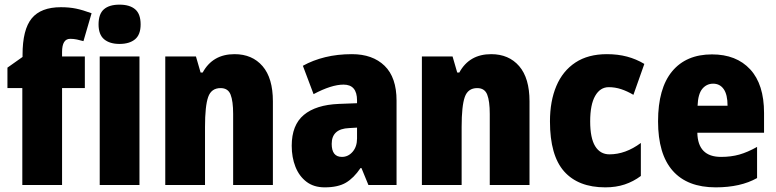

<svg xmlns="http://www.w3.org/2000/svg" viewBox="-20 -796 3339 826"><path d="M345 -417H247V0H76V-417H12V-505L77 -551V-560Q77 -669 116.5 -717Q156 -765 242 -765Q278 -765 307 -759Q336 -753 374 -739L339 -619Q325 -623 311 -626Q297 -629 282 -629Q247 -629 247 -572V-553H345Z M494 -776Q538 -776 561.5 -756Q585 -736 585 -691Q585 -647 561 -627Q537 -607 494 -607Q452 -607 428 -627Q404 -647 404 -691Q404 -736 427 -756Q450 -776 494 -776ZM580 -553V0H409V-553Z M989 -563Q1065 -563 1109.5 -511.5Q1154 -460 1154 -360V0H983V-306Q983 -361 972 -389Q961 -417 929 -417Q889 -417 875.5 -378.5Q862 -340 862 -250V0H691V-553H823L843 -484H852Q895 -563 989 -563Z M1494 -563Q1583 -563 1634.5 -513Q1686 -463 1686 -363V0H1565L1535 -73H1531Q1502 -30 1468 -10Q1434 10 1377 10Q1330 10 1298.5 -14Q1267 -38 1251 -78.5Q1235 -119 1235 -169Q1235 -258 1287 -301.5Q1339 -345 1438 -349L1516 -352V-364Q1516 -432 1458 -432Q1406 -432 1329 -391L1283 -513Q1326 -537 1379 -550Q1432 -563 1494 -563ZM1482 -245Q1407 -242 1407 -177Q1407 -121 1451 -121Q1478 -121 1497 -143Q1516 -165 1516 -200V-247Z M2093 -563Q2169 -563 2213.5 -511.5Q2258 -460 2258 -360V0H2087V-306Q2087 -361 2076 -389Q2065 -417 2033 -417Q1993 -417 1979.5 -378.5Q1966 -340 1966 -250V0H1795V-553H1927L1947 -484H1956Q1999 -563 2093 -563Z M2584 10Q2468 10 2407 -58.5Q2346 -127 2346 -274Q2346 -361 2373.5 -426Q2401 -491 2455.5 -527Q2510 -563 2591 -563Q2638 -563 2677.5 -552.5Q2717 -542 2752 -521L2705 -388Q2678 -404 2652 -412.5Q2626 -421 2599 -421Q2562 -421 2540.5 -383.5Q2519 -346 2519 -274Q2519 -202 2540.5 -167Q2562 -132 2602 -132Q2671 -132 2737 -181V-39Q2705 -15 2667.5 -2.5Q2630 10 2584 10Z M3043 -562Q3148 -562 3207.5 -497.5Q3267 -433 3267 -310V-225H2980Q2982 -121 3082 -121Q3125 -121 3160.5 -131Q3196 -141 3237 -164V-30Q3166 10 3059 10Q2937 10 2874 -61.5Q2811 -133 2811 -274Q2811 -416 2871.5 -489Q2932 -562 3043 -562ZM3048 -436Q3020 -436 3001.5 -414Q2983 -392 2981 -341H3110Q3110 -389 3093.5 -412.5Q3077 -436 3048 -436Z"/></svg>

Font: Noto Sans Gujarati Condensed Black
Style: Regular
Weight: 900
Width: 3
Designer: Jelle Bosma - Monotype Design Team, Universal Thirst
Foundry: Monotype Imaging Inc.
Version: Version 2.106; ttfautohint (v1.8.4.7-5d5b)